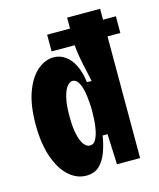

<svg xmlns="http://www.w3.org/2000/svg" viewBox="-108 -774 718 866"><g transform="rotate(-15 251.0 -341.5)"><path d="M181 -646H502V-568H181ZM188 14Q144 14 107 -19Q70 -52 48 -115.5Q26 -179 26 -267Q26 -357 48 -417.5Q70 -478 106 -509Q142 -540 182 -540Q212 -540 236.5 -522.5Q261 -505 277 -472.5Q293 -440 299 -393L321 -392Q310 -440 302.5 -477Q295 -514 291.5 -540.5Q288 -567 288 -585V-697H442V-262V0H334L328 -142H305Q299 -102 286 -66.5Q273 -31 250 -8.5Q227 14 188 14ZM239 -113Q256 -113 265.5 -129.5Q275 -146 280 -169.5Q285 -193 286.5 -217Q288 -241 288 -255V-269Q288 -277 287 -293.5Q286 -310 283.5 -331Q281 -352 275.5 -371Q270 -390 260.5 -402.5Q251 -415 237 -415Q224 -415 211.5 -399.5Q199 -384 191 -350.5Q183 -317 183 -264Q183 -212 191 -178Q199 -144 211.5 -128.5Q224 -113 239 -113Z"/></g></svg>

Font: Bricolage Grotesque 24pt Condensed ExtraBold
Style: Regular
Weight: 800
Width: 3
Designer: Mathieu Triay
Foundry: Atelier Triay
Version: Version 1.001;gftools[0.9.33.dev8+g029e19f]